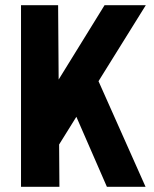

<svg xmlns="http://www.w3.org/2000/svg" viewBox="-20 -720 592 740"><path d="M94 -232 383 -700H542L186 -128ZM61 -700H204L209 0H61ZM242 -344 345 -440 541 0H392Z"/></svg>

Font: Pathway Extreme Condensed
Style: Bold
Weight: 700
Width: 3
Version: Version 1.001;gftools[0.9.26]